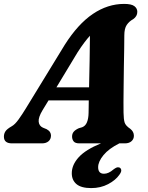

<svg xmlns="http://www.w3.org/2000/svg" viewBox="-46 -734 760 983"><path d="M172 -170Q150 -133.5 152 -111.5Q154 -89.5 173.5 -80.5L193 -72.5Q205.5 -65.5 210.2 -57.2Q215 -49 215 -40.5Q215 -21.5 202.5 -10.8Q190 0 169 0H15.5Q-26 0 -26 -34.5Q-26 -49.5 -18.2 -61.5Q-10.5 -73.5 14 -87.5Q30.5 -96.5 49.5 -123Q68.5 -149.5 88.5 -182.5L285.5 -504.5Q353 -611 429.2 -662.5Q505.5 -714 589.5 -714Q627 -714 642 -702.5Q657 -691 657 -673.5Q657 -650.5 636 -636Q615 -624.5 602.8 -606.2Q590.5 -588 590.5 -552.5Q590.5 -524.5 589.8 -482Q589 -439.5 588.2 -391Q587.5 -342.5 587 -295.8Q586.5 -249 586.2 -212.2Q586 -175.5 586.5 -157Q587 -123.5 592 -107Q597 -90.5 621 -74.5Q639.5 -60 639.5 -39Q639.5 -22 627.2 -11Q615 0 593 0H565Q511 27 483.8 60.2Q456.5 93.5 456.5 122Q456.5 155.5 486.5 155.5Q510 155.5 535 133.5Q543.5 127 550.5 124Q557.5 121 564.5 123.5Q572 125.5 574.5 135.2Q577 145 565 161Q546 188.5 507.5 208.8Q469 229 421 229Q370 229 345.8 208.8Q321.5 188.5 321.5 153Q321.5 110 357 71Q392.5 32 471 0H360.5Q339 0 331 -10.2Q323 -20.5 323 -35Q323 -50 331.8 -60Q340.5 -70 357.5 -77.5L374.5 -82.5Q391.5 -89 399.2 -108Q407 -127 407.5 -155.5Q407.5 -168 408 -184.5Q408.5 -201 408.5 -220H202.5ZM350.5 -465 243 -287H410Q411.5 -351 412.8 -422Q414 -493 414.5 -551Q401.5 -537 385.8 -516.2Q370 -495.5 350.5 -465Z"/></svg>

Font: Fraunces 9pt Soft
Style: Bold Italic
Weight: 700
Italic angle: -16°
Version: Version 1.000;[b76b70a41]